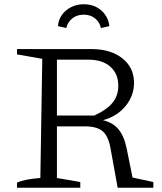

<svg xmlns="http://www.w3.org/2000/svg" viewBox="-20 -884 763 904"><path d="M604 -48 702 -27V0H534L501 -182Q491 -242 464 -265.5Q437 -289 381 -289H216V-340H424Q483 -367 510 -400.5Q537 -434 537 -480Q537 -537 499.5 -570Q462 -603 397 -603H248V-46L358 -27V0H60V-24Q76 -32 103.5 -37.5Q131 -43 170 -46L179 -607L60 -628V-653H410Q501 -653 556 -609.5Q611 -566 611 -494Q611 -433 571 -384.5Q531 -336 465 -318Q512 -307 538.5 -274.5Q565 -242 577 -182ZM374 -864Q408 -864 434 -850.5Q460 -837 476 -813.5Q492 -790 495 -761L455 -752Q450 -779 428 -797Q406 -815 374 -815Q342 -815 320 -797Q298 -779 292 -752L253 -761Q255 -790 271 -813Q287 -836 314 -850Q341 -864 374 -864Z"/></svg>

Font: Piazzolla Thin Light
Style: Regular
Weight: 300
Version: Version 2.005